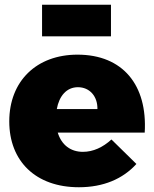

<svg xmlns="http://www.w3.org/2000/svg" viewBox="-20 -781 649 808"><path d="M447 -761H157V-628H447ZM306 -551C134 -551 19 -440 19 -270C19 -103 130 7 312 7C415 7 497 -28 554 -91L449 -194C413 -161 372 -142 329 -142C277 -142 239 -171 223 -223H589C601 -423 497 -551 306 -551ZM390 -322H219C229 -377 260 -414 308 -414C357 -414 391 -376 390 -322Z"/></svg>

Font: Montserrat ExtraBold
Style: Regular
Weight: 800
Designer: Julieta Ulanovsky
Foundry: Julieta Ulanovsky
Version: Version 4.000